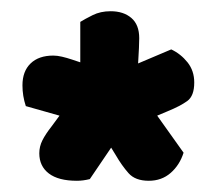

<svg xmlns="http://www.w3.org/2000/svg" viewBox="-20 -669 391 342"><path d="M75 -570Q82 -570 90.5 -568Q99 -566 108 -563L123 -558V-630Q131 -635 145 -642Q159 -649 177 -649Q200 -649 214 -637Q228 -625 228 -601Q228 -596 227.5 -583.5Q227 -571 226 -556L285 -581Q302 -573 314 -558Q326 -543 326 -522Q326 -498 313.5 -489Q301 -480 279 -471L260 -463L307 -397Q300 -375 284 -361Q268 -347 245 -347Q221 -347 209 -360.5Q197 -374 186 -393L178 -406L140 -350Q128 -347 117 -347Q84 -347 67 -360Q50 -373 50 -396Q50 -408 55.5 -419Q61 -430 72 -444L86 -463L26 -480Q20 -498 20 -517Q20 -542 34.5 -556Q49 -570 75 -570Z"/></svg>

Font: Baloo 2 ExtraBold
Style: Regular
Weight: 800
Designer: Sarang Kulkarni and Ek Type
Foundry: Ek Type
Version: Version 1.640;hotconv 1.0.111;makeotfexe 2.5.65597; ttfautoh